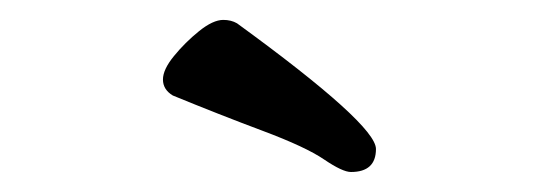

<svg xmlns="http://www.w3.org/2000/svg" viewBox="-20 -739 540 191"><path d="M329.1 -567.9Q354 -567.9 354 -590.8Q354 -615.2 215.8 -715.8Q210 -719.2 202.1 -719.2Q191.9 -719.2 178 -708Q164.1 -696.8 153.1 -683.3Q142.1 -669.9 142.1 -659.9Q142.1 -649.9 151.9 -644Q198.2 -625 241.2 -608.9Q284.2 -592.8 302.5 -580.3Q320.8 -567.9 329.1 -567.9Z"/></svg>

Font: LXGW WenKai Mono GB Screen
Style: Regular
Weight: 400
Monospace: yes
Designer: LXGW / Fontworks Inc.
Foundry: LXGW / Fontworks Inc.
Version: Version 1.510;January 18,2025